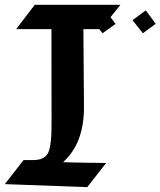

<svg xmlns="http://www.w3.org/2000/svg" viewBox="-109 -772 672 804"><path d="M-88.9 -1 -10.3 -101.6H28.8Q77.1 -101.6 92.3 -131.3Q100.6 -148.9 104 -182.9Q107.4 -216.8 106.9 -270L106.4 -649.9H-41.5L36.6 -752H395.5L313.5 -649.9H240.2L242.7 -315.9Q241.7 -245.6 220.9 -189.9Q200.2 -134.3 155.3 -92.8Q177.7 -92.3 201.7 -91.6Q225.6 -90.8 249.3 -90.6Q272.9 -90.3 295.4 -90.1Q317.9 -89.8 335.4 -89.4L256.3 11.7ZM320.3 -632.8 277.8 -686.5 332.5 -728.5 375 -671.9ZM489.3 -632.8 445.8 -687.5 501.5 -728.5 543 -672.4Z"/></svg>

Font: IranNastaliq
Style: Regular
Weight: 400
Designer: Hossein Zahedi
Version: Version 1.5